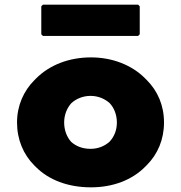

<svg xmlns="http://www.w3.org/2000/svg" viewBox="-20 -781 776 823"><path d="M255 -256C255 -289 267 -318 286 -339C307 -358 336 -370 368 -370C400 -370 429 -358 450 -339C469 -319 481 -289 481 -256C481 -223 470 -196 450 -174C429 -155 401 -143 368 -143C334 -143 306 -154 285 -173C267 -193 255 -222 255 -256ZM53 -256C53 -183 80 -119 127 -72L134 -65C189 -10 271 22 370 22C465 22 546 -10 601 -65L602 -66L609 -73C656 -120 683 -183 683 -256C683 -329 656 -391 609 -438L608 -439L601 -446C545 -502 462 -535 370 -535C275 -535 192 -502 135 -445L128 -438C81 -391 53 -328 53 -256ZM164 -761 157 -754V-634L164 -627H572L579 -634V-754L572 -761Z"/></svg>

Font: Hussar Woodtype
Style: Blk
Weight: 900
Foundry: Cannot Into Space Fonts
Version: Version 1.07